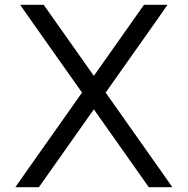

<svg xmlns="http://www.w3.org/2000/svg" viewBox="-20 -760 782 800"><path d="M371 -443.9 174 -723 162 -740H64L108 -677L321.8 -374.2L88 -43L44 20H142L154 3L371 -304.4L588 3L600 20H698L654 -43L420.2 -374.2L634 -677L678 -740H580L568 -723Z"/></svg>

Font: Nordica Advanced
Style: Regular
Weight: 300
Version: Version 1.07